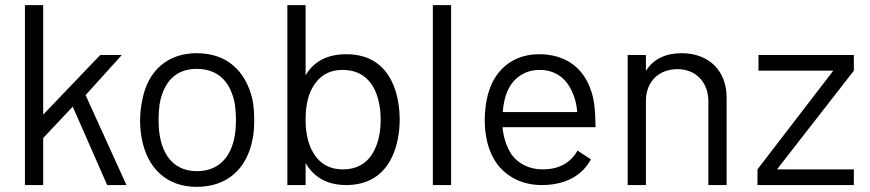

<svg xmlns="http://www.w3.org/2000/svg" viewBox="-20 -720 3385 747"><path d="M77 0H148V-183L263 -305L397 0H472L313 -350L454 -506H370L148 -274V-700H77Z M745 7C864 7 941 -63 963 -180C968 -203 969 -230 969 -254C969 -285 966 -318 962 -334C935 -446 862 -513 745 -513C633 -513 556 -446 534 -333C529 -309 525 -281 525 -253C525 -230 527 -205 531 -184C552 -66 628 7 745 7ZM747 -54C664 -54 615 -107 601 -196C598 -214 597 -234 597 -254C597 -278 599 -302 601 -315C617 -405 667 -452 745 -452C828 -452 876 -403 893 -319C895 -308 898 -280 898 -254C898 -236 897 -214 894 -196C880 -109 832 -55 747 -54Z M1512 -386C1479 -467 1418 -509 1327 -509C1253 -509 1201 -481 1169 -427V-700H1098V0H1169V-86C1201 -29 1255 0 1327 0C1410 0 1471 -37 1505 -109C1525 -150 1535 -203 1535 -254C1535 -298 1528 -346 1512 -386ZM1438 -139C1415 -89 1373 -61 1314 -61C1254 -61 1216 -90 1192 -138C1176 -171 1169 -210 1169 -254C1169 -297 1175 -341 1194 -376C1218 -421 1256 -448 1313 -448C1370 -448 1416 -422 1441 -364C1455 -331 1461 -293 1461 -254C1461 -209 1453 -170 1438 -139Z M1664 0H1735V-700H1664Z M2091 -61C2040 -61 1998 -82 1971 -118C1951 -148 1939 -184 1935 -225H2297C2296 -285 2294 -333 2275 -380C2243 -463 2173 -509 2078 -509C1993 -509 1930 -468 1895 -398C1876 -358 1866 -306 1866 -253C1866 -186 1881 -127 1915 -81C1954 -30 2014 0 2088 0C2177 0 2244 -35 2279 -100L2227 -134C2199 -85 2153 -61 2091 -61ZM2079 -448C2139 -448 2182 -417 2206 -363C2217 -340 2223 -314 2226 -284H1936C1938 -314 1945 -346 1955 -367C1978 -418 2023 -448 2079 -448Z M2632 -513C2571 -513 2522 -491 2493 -444V-506H2422V0H2493V-328C2493 -401 2542 -451 2616 -451C2687 -451 2736 -400 2736 -326V0H2807V-340C2807 -445 2738 -513 2632 -513Z M3302 -506H2931V-445H3222L2927 -61V0H3302V-61H3003L3302 -445Z"/></svg>

Font: Arthouse Owned
Style: Regular
Weight: 400
Designer: Jeremy Tribby
Foundry: Tribby Type
Version: Version 1.000;PS 001.000;hotconv 1.0.88;makeotf.lib2.5.64775